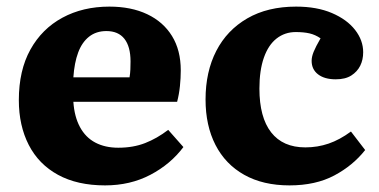

<svg xmlns="http://www.w3.org/2000/svg" viewBox="-20 -547 1148 581"><path d="M298 14Q214 14 155.5 -18Q97 -50 67 -108.5Q37 -167 37 -244Q37 -334 72 -397Q107 -460 169 -493.5Q231 -527 311 -527Q377 -527 425.5 -504Q474 -481 500.5 -438Q527 -395 527 -334Q527 -311 524.5 -286.5Q522 -262 516 -239H202Q205 -194 222 -162.5Q239 -131 268.5 -115.5Q298 -100 338 -100Q383 -100 419 -114Q455 -128 489 -154L535 -102Q496 -50 435 -18Q374 14 298 14ZM202 -313H372Q374 -325 374.5 -337Q375 -349 375 -361Q375 -406 356.5 -429.5Q338 -453 302 -453Q271 -453 249.5 -436Q228 -419 216.5 -388Q205 -357 202 -313Z M856 14Q776 14 719 -18Q662 -50 632 -108.5Q602 -167 602 -246Q602 -330 634.5 -393Q667 -456 728.5 -491.5Q790 -527 876 -527Q939 -527 984.5 -507.5Q1030 -488 1054.5 -456.5Q1079 -425 1079 -389Q1079 -366 1070 -348Q1061 -330 1043 -318.5Q1025 -307 996 -307Q962 -307 942.5 -322Q923 -337 923 -363Q923 -375 929 -390Q935 -405 950 -431Q934 -442 916.5 -446Q899 -450 875 -450Q842 -450 817 -430.5Q792 -411 778.5 -372.5Q765 -334 765 -279Q765 -192 800.5 -146.5Q836 -101 904 -101Q941 -101 974.5 -112.5Q1008 -124 1042 -149L1085 -93Q1048 -46 991.5 -16Q935 14 856 14Z"/></svg>

Font: Literata 18pt
Style: Bold
Weight: 700
Designer: Latin by Veronika Burian and Jose Scaglione. Greek by Irene Vlachou. Cyrillic by Vera Evstafieva.
Foundry: TypeTogether
Version: Version 3.103;gftools[0.9.29]